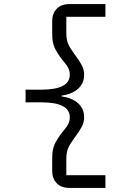

<svg xmlns="http://www.w3.org/2000/svg" viewBox="-20 -780 640 938"><path d="M319 138Q279 138 257 115Q235 92 235 56V-7Q235 -51 248 -77.5Q261 -104 285 -135L291 -142Q308 -162 314.5 -176.5Q321 -191 321 -207Q321 -244 286 -262Q251 -280 183 -280H105V-342H183Q251 -342 286 -360Q321 -378 321 -415Q321 -431 314.5 -445.5Q308 -460 291 -480L285 -487Q261 -518 248 -544.5Q235 -571 235 -615V-678Q235 -714 257 -737Q279 -760 319 -760H495V-698H304V-621Q304 -586 313 -565.5Q322 -545 342 -518Q342 -517 344 -515L348 -510Q369 -481 380 -460.5Q391 -440 391 -414Q391 -373 361.5 -346.5Q332 -320 281 -313V-309Q332 -302 361.5 -275.5Q391 -249 391 -208Q391 -182 380 -161.5Q369 -141 348 -112L344 -107Q342 -105 342 -104Q322 -77 313 -56.5Q304 -36 304 -1V76H495V138Z"/></svg>

Font: iA Writer Mono V
Style: Regular
Weight: 400
Designer: Mike Abbink, Paul van der Laan, Pieter van Rosmalen
Foundry: Bold Monday
Version: Version 2.000